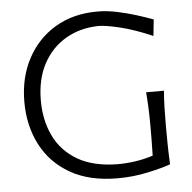

<svg xmlns="http://www.w3.org/2000/svg" viewBox="-52 -778 839 841"><g transform="rotate(-5 367.0 -358.0)"><path d="M432 10Q308 10 223.8 -38.5Q139.5 -87 96.5 -170.5Q53.5 -254 53.5 -358.5Q53.5 -465.5 97.8 -548.5Q142 -631.5 221.2 -678.5Q300.5 -725.5 406.5 -725.5Q448 -725.5 492.2 -716.2Q536.5 -707 577.5 -694Q618.5 -681 649.5 -669.5L642 -597.5Q562 -632 499.5 -647Q437 -662 406 -662Q325 -660.5 261.8 -623.8Q198.5 -587 162.2 -519.5Q126 -452 126 -358Q126 -272 158.8 -203.2Q191.5 -134.5 260 -93.8Q328.5 -53 436 -51.5Q475 -51.5 514.8 -57.2Q554.5 -63 593 -75.5Q594 -111 594.2 -141.2Q594.5 -171.5 594.5 -201.5Q594.5 -247.5 593 -283Q591.5 -318.5 588.5 -354.5H667Q664 -318.5 663 -283Q662 -247.5 662 -201.5Q662 -162.5 662.5 -122.8Q663 -83 665.5 -31Q628 -17.5 564.2 -3.8Q500.5 10 432 10Z"/></g></svg>

Font: Commissioner Flair Light
Style: Regular
Weight: 300
Designer: Kostas Bartsokas
Foundry: Kostas Bartsokas
Version: Version 1.000; ttfautohint (v1.8.3)